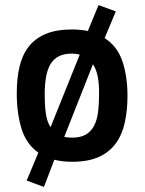

<svg xmlns="http://www.w3.org/2000/svg" viewBox="-20 -626 569 756"><path d="M85 85 131 -25Q83 -59 64.5 -120Q46 -181 46 -259Q46 -316 56.5 -362Q67 -408 92 -441Q117 -474 159 -492Q201 -510 264 -510Q297 -510 326 -504L368 -606L436 -581L392 -476Q442 -444 462 -384.5Q482 -325 482 -249Q482 -192 471.5 -144Q461 -96 436 -61.5Q411 -27 369 -8Q327 11 264 11Q226 11 194 3L153 110ZM156 -253Q156 -212 160.5 -179.5Q165 -147 179 -125L294 -411Q286 -413 279 -414Q272 -415 264 -415Q232 -415 211 -404Q190 -393 178 -372Q166 -351 161 -321Q156 -291 156 -253ZM264 -84Q298 -84 318.5 -96.5Q339 -109 350.5 -131Q362 -153 366 -184Q370 -215 370 -252Q371 -290 365.5 -321Q360 -352 346 -373L233 -87Q248 -84 264 -84Z"/></svg>

Font: Panefresco 750wt
Style: Regular
Weight: 750
Foundry: Campivisivi & Chank Co
Version: Version 1.000